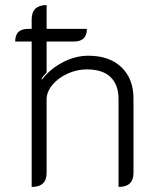

<svg xmlns="http://www.w3.org/2000/svg" viewBox="-20 -729 620 758"><path d="M507 -340V-46Q507 9 448 9V-338Q448 -394 416.5 -424.5Q385 -455 323 -455Q283 -455 246 -438Q209 -421 186.5 -393.5Q164 -366 164 -336V-46Q164 9 105 9V-565H40Q40 -591 53 -603Q66 -615 91 -615H105V-652Q105 -709 164 -709V-615H323Q323 -565 272 -565H164V-443Q151 -429 144 -419L146 -415Q178 -457 227.5 -483Q277 -509 329 -509Q412 -509 459.5 -463.5Q507 -418 507 -340Z"/></svg>

Font: K2D ExtraLight
Style: Regular
Weight: 275
Designer: Katatrad Aksorn Co.,Ltd.
Foundry: Cadson Demak Co.,Ltd.
Version: Version 1.000; ttfautohint (v1.6)